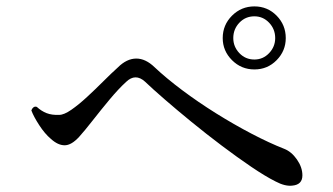

<svg xmlns="http://www.w3.org/2000/svg" viewBox="-20 -701 1040 600"><path d="M894 -121Q871 -118 841 -134Q809 -150 765.5 -179.5Q722 -209 673.5 -245.5Q625 -282 578.5 -320Q532 -358 494 -391Q456 -424 433 -446Q403 -473 374 -445Q350 -423 322.5 -390Q295 -357 270 -325Q245 -293 227 -273Q203 -247 182 -247Q161 -247 139 -267Q120 -283 102.5 -310Q85 -337 78 -356Q80 -362 84.5 -365.5Q89 -369 95 -367Q109 -354 125.5 -347.5Q142 -341 165 -342Q180 -342 203 -358Q226 -374 252 -398Q278 -422 303 -447Q328 -472 348 -490Q376 -518 406 -518Q435 -518 463 -491Q499 -457 549 -419.5Q599 -382 655 -347Q711 -312 766.5 -283Q822 -254 868 -236Q891 -227 908 -202.5Q925 -178 925 -153Q925 -124 894 -121ZM775 -484Q734 -484 705 -513Q676 -542 676 -582Q676 -623 705 -652Q734 -681 775 -681Q816 -681 844.5 -652Q873 -623 873 -582Q873 -542 844.5 -513Q816 -484 775 -484ZM775 -515Q802 -515 821 -535Q840 -555 840 -582Q840 -610 821 -630Q802 -650 775 -650Q747 -650 728 -630Q709 -610 709 -582Q709 -555 728 -535Q747 -515 775 -515Z"/></svg>

Font: Zen Old Mincho Medium
Style: Regular
Weight: 500
Designer: Yoshimichi Ohira
Foundry: Positype
Version: Version 1.500